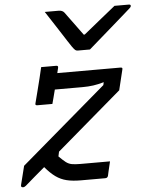

<svg xmlns="http://www.w3.org/2000/svg" viewBox="-57 -882 734 938"><g transform="rotate(-5 309.5 -413.0)"><path d="M402 -633H342Q335 -633 330 -637Q325 -641 315 -655Q309 -664 295.5 -684.5Q282 -705 265 -732Q248 -759 230 -786Q212 -813 198 -835H266Q284 -835 293 -824Q302 -812 323.5 -782.5Q345 -753 378 -708H383Q436 -751 473 -781Q510 -811 540 -835H610Q621 -835 619 -826Q618 -822 613 -817.5Q608 -813 591 -798Q576 -785 550 -762Q524 -739 495 -714Q466 -689 441 -667Q416 -645 402 -633ZM157 -568H231Q242 -568 239 -557Q236 -546 233 -532H543Q555 -532 551 -521L527 -422Q447 -354 367.5 -285.5Q288 -217 208 -149L203 -126Q223 -106 236 -96Q249 -86 264.5 -83Q280 -80 307 -80H452Q451 -74 447 -59Q443 -44 440 -29.5Q437 -15 436 -11Q433 0 422 0H302Q262 0 233 -7Q204 -14 179.5 -31.5Q155 -49 129 -80Q104 -59 80 -38.5Q56 -18 32 3Q25 9 18 9Q6 9 9 -3L32 -95Q137 -185 242 -274.5Q347 -364 452 -454L455 -468Q428 -460 403 -456.5Q378 -453 350 -453H214Q209 -434 204.5 -416Q200 -398 196 -384H122Q110 -384 114 -395Q120 -418 128 -449.5Q136 -481 144 -513Q152 -545 157 -568Z"/></g></svg>

Font: Recursive Sn Lnr St
Style: Italic
Weight: 400
Italic angle: -15°
Version: Version 1.079;hotconv 1.0.112;makeotfexe 2.5.65598; ttfautoh